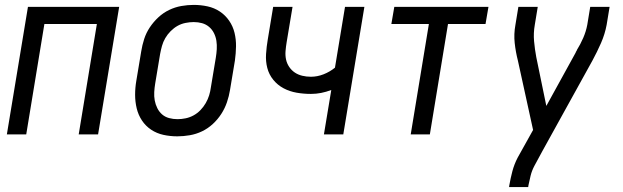

<svg xmlns="http://www.w3.org/2000/svg" viewBox="-20 -548 2540 783"><path d="M8 0 94 -520H466L380 0H301L375 -450H161L87 0Z M703 8Q674 8 646.5 2Q619 -4 596.5 -19Q574 -34 559 -56.5Q544 -79 537.5 -106Q531 -133 531 -161.5Q531 -190 536 -219L556 -339Q560 -364 568 -389Q576 -414 591 -436.5Q606 -459 626 -477.5Q646 -496 670 -507.5Q694 -519 719.5 -523.5Q745 -528 770 -528Q799 -528 826.5 -522Q854 -516 876.5 -501Q899 -486 914.5 -463.5Q930 -441 936.5 -414Q943 -387 942.5 -358.5Q942 -330 938 -301L918 -181Q914 -156 905.5 -131Q897 -106 882.5 -83.5Q868 -61 848 -42.5Q828 -24 804 -12.5Q780 -1 754 3.5Q728 8 703 8ZM704 -62Q720 -62 737 -65.5Q754 -69 769.5 -77.5Q785 -86 797.5 -99Q810 -112 819 -127.5Q828 -143 833 -159.5Q838 -176 840 -192L860 -312Q863 -330 864 -347.5Q865 -365 862.5 -381.5Q860 -398 852.5 -413Q845 -428 832.5 -438.5Q820 -449 804 -453.5Q788 -458 770 -458Q754 -458 736.5 -454.5Q719 -451 704 -442.5Q689 -434 676 -421Q663 -408 654 -392.5Q645 -377 640.5 -360.5Q636 -344 633 -328L613 -208Q610 -190 609 -172.5Q608 -155 611 -138.5Q614 -122 621.5 -107Q629 -92 641 -81.5Q653 -71 669.5 -66.5Q686 -62 704 -62Z M1301 0 1331 -181Q1310 -173 1289.5 -169Q1269 -165 1248 -165Q1218 -165 1189.5 -170Q1161 -175 1136.5 -188Q1112 -201 1094.5 -222.5Q1077 -244 1070 -271Q1063 -298 1065 -328Q1067 -358 1072 -387L1094 -520H1173L1149 -376Q1146 -358 1144.5 -340Q1143 -322 1146.5 -305.5Q1150 -289 1159.5 -275Q1169 -261 1182.5 -252Q1196 -243 1213 -239Q1230 -235 1248 -235Q1274 -235 1299.5 -245Q1325 -255 1346 -272L1387 -520H1466L1380 0Z M1655 0 1729 -450H1576L1588 -520H1972L1960 -450H1807L1733 0Z M2056 215 2057 208Q2062 179 2069.5 150.5Q2077 122 2091 95L2154 -18L2092 -301Q2083 -336 2079 -372.5Q2075 -409 2082 -447L2094 -520H2173L2161 -447Q2155 -413 2158 -380Q2161 -347 2167 -315L2208 -116L2328 -334Q2328 -336 2329.5 -338Q2331 -340 2332 -341V-343Q2347 -367 2358.5 -393.5Q2370 -420 2375 -447L2387 -520H2466L2454 -447Q2447 -409 2431 -372.5Q2415 -336 2396 -301L2192 68L2159 129Q2149 148 2144 168Q2139 188 2135 208L2134 215Z"/></svg>

Font: Iosevka Term Curly Oblique
Style: Regular
Weight: 400
Italic angle: -9°
Designer: Belleve Invis
Foundry: Belleve Invis
Version: Version 32.3.0